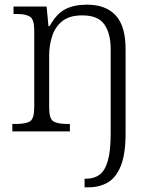

<svg xmlns="http://www.w3.org/2000/svg" viewBox="-20 -564 661 824"><path d="M343 240V203H351Q384 203 407.5 185.5Q431 168 443 125.5Q455 83 455 9V-354Q455 -420 428 -459Q401 -498 333 -498Q278 -498 247.5 -473.5Q217 -449 204 -409.5Q191 -370 191 -326V-102Q191 -54 209.5 -43Q228 -32 270 -32H280V0H33V-32H49Q91 -32 109 -43.5Q127 -55 127 -105V-433Q127 -481 108.5 -492.5Q90 -504 53 -504H38V-536H180L188 -452H193Q223 -506 261 -525Q299 -544 353 -544Q434 -544 476.5 -498Q519 -452 519 -353V8Q519 97 498.5 148Q478 199 442 219.5Q406 240 358 240Z"/></svg>

Font: Noto Serif Malayalam Light
Style: Regular
Weight: 300
Designer: Indian type Foundry, Jelle Bosma, Monotype Design Team
Foundry: Monotype Imaging Inc.
Version: Version 2.104; ttfautohint (v1.8.4.7-5d5b)